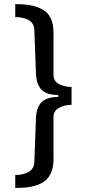

<svg xmlns="http://www.w3.org/2000/svg" viewBox="-20 -755 412 934"><path d="M54.2 -734.9Q97.7 -734.9 128.7 -729.2Q159.7 -723.6 186.3 -709.2Q212.9 -694.8 226.6 -666.5Q240.2 -638.2 240.2 -596.2V-391.1Q240.2 -360.8 266.4 -346.4Q292.5 -332 328.1 -332V-245.1Q293 -245.1 266.6 -230.2Q240.2 -215.3 240.2 -185.1V20Q240.2 54.2 230.7 79.1Q221.2 104 205.6 119.1Q189.9 134.3 165.3 143.6Q140.6 152.8 114.5 156Q88.4 159.2 54.2 159.2V96.2Q70.8 96.2 85.2 93.5Q99.6 90.8 114 84.2Q128.4 77.6 137.5 64.7Q146.5 51.8 147 33.2L154.8 -176.8Q156.2 -230 180.9 -256.6Q205.6 -283.2 263.2 -283.2V-293Q205.6 -293 180.9 -319.8Q156.2 -346.7 154.8 -399.9L147 -608.9Q146.5 -627.4 137.9 -640.4Q129.4 -653.3 115 -659.9Q100.6 -666.5 85.9 -669.2Q71.3 -671.9 54.2 -671.9Z"/></svg>

Font: Archivo Medium
Style: Regular
Weight: 500
Designer: Hector Gatti
Foundry: Omnibus-Type
Version: Version 2.001